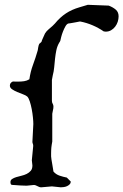

<svg xmlns="http://www.w3.org/2000/svg" viewBox="-20 -779 519 807"><path d="M91.8 1.5Q77.6 1.5 64.9 0.5Q52.2 -0.5 36.6 -1.5H34.2Q27.3 -1.5 25.6 -4.9Q23.9 -8.3 23.9 -13.7Q23.9 -22 30.8 -26.6Q37.6 -31.2 47.9 -34.4Q58.1 -37.6 70.1 -40.3Q82 -43 92.3 -48.1Q102.5 -53.2 109.4 -61.3Q116.2 -69.3 116.2 -83.5L113.8 -105.5L119.6 -165.5Q119.6 -171.4 117.9 -175Q116.2 -178.7 116.2 -183.1L120.1 -257.8Q120.1 -268.1 118.4 -285.4Q116.7 -302.7 113.3 -320.6Q109.9 -338.4 105 -353.3Q100.1 -368.2 94.2 -373.5Q88.4 -378.4 76.4 -382.8Q64.5 -387.2 52.2 -392.3Q40 -397.5 30.8 -403.8Q21.5 -410.2 21.5 -418.9Q21.5 -425.8 24.9 -429.9Q28.3 -434.1 34.2 -436.5Q40 -436 45.2 -436Q50.3 -436 57.1 -436Q69.3 -436 81.3 -437.7Q93.3 -439.5 103.5 -445.8Q107.9 -477.5 118.7 -506.6Q129.4 -535.6 138.2 -565.9Q138.7 -566.9 139.2 -570.6Q139.6 -574.2 140.4 -578.6Q141.1 -583 142.3 -587.6Q143.6 -592.3 145 -594.7Q145.5 -594.7 149.4 -598.4Q153.3 -602.1 154.3 -603Q154.3 -604.5 156.5 -609.9Q158.7 -615.2 161.4 -621.1Q164.1 -627 166.3 -632.1Q168.5 -637.2 169.4 -638.7Q175.8 -648.9 184.1 -655.5Q192.4 -662.1 200.7 -669.9L210.9 -680.2Q221.7 -693.4 233.2 -703.9Q244.6 -714.4 257.1 -722.7Q269.5 -731 283.7 -737.3Q297.9 -743.7 314.5 -748.5L349.1 -758.8L437 -755.4Q455.1 -748.5 466.8 -738.3Q478.5 -728 478.5 -710.4Q478.5 -699.2 474.9 -687.7Q471.2 -676.3 464.1 -667Q457 -657.7 447 -651.9Q437 -646 424.3 -646L416 -647Q370.1 -678.2 317.9 -688.5H314.5Q310.5 -687.5 303.5 -686.3Q296.4 -685.1 288.8 -683.6Q281.2 -682.1 274.9 -681.2Q268.6 -680.2 267.1 -680.2Q260.7 -678.2 255.1 -668.5Q249.5 -658.7 244.9 -647Q240.2 -635.3 237.3 -623.8Q234.4 -612.3 233.4 -607.4Q233.4 -606.4 231.7 -604Q230 -601.6 229.5 -600.6Q220.7 -585.9 217 -568.6Q213.4 -551.3 211.4 -533Q209.5 -514.6 207.8 -496.3Q206.1 -478 201.7 -461.9L198.2 -442.9V-355.5Q198.2 -348.1 201.4 -343Q204.6 -337.9 204.6 -331.1Q204.6 -322.8 202.6 -315.9Q200.7 -309.1 199.7 -300.8V-184.1Q198.2 -176.3 197.3 -170.2Q196.3 -164.1 195.8 -158.7Q195.3 -153.3 195.1 -147.5Q194.8 -141.6 194.8 -134.3V-121.6Q194.8 -117.7 196.3 -108.6Q197.8 -99.6 199.5 -89.8Q201.2 -80.1 202.6 -71Q204.1 -62 204.6 -58.1Q214.8 -45.9 231 -40.5Q247.1 -35.2 260.7 -32.7L277.3 -16.1Q277.3 -8.8 272.7 -4.2Q268.1 0.5 261.7 3.4Q255.4 6.3 248 7.3Q240.7 8.3 235.8 8.3L198.2 4.4L153.3 8.3Q148.4 8.3 144.8 6.8Q141.1 5.4 137.5 3.4Q133.8 1.5 130.1 0Q126.5 -1.5 122.1 -1.5Z"/></svg>

Font: IM FELL English
Style: Regular
Weight: 400
Designer: Igino Marini
Foundry: Igino Marini
Version: 3.00